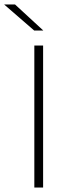

<svg xmlns="http://www.w3.org/2000/svg" viewBox="-66 -844 303 864"><path d="M128 0H88.5V-639H128ZM1.5 -824 128.5 -707V-706.5H88L-46.5 -823V-824Z"/></svg>

Font: Anek Bangla
Style: Extra-light
Weight: 200
Designer: Sulekha Rajkumar (Bangla), Yesha Goshar (Latin)
Foundry: Ek Type
Version: Version 1.002;March 21, 2022;FontCreator 13.0.0.2683 64-bit